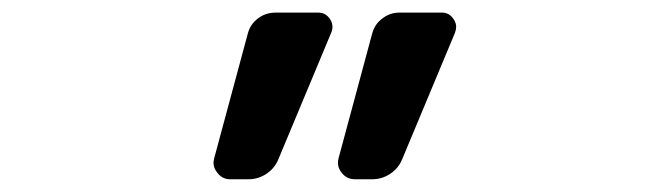

<svg xmlns="http://www.w3.org/2000/svg" viewBox="-20 -565 1040 306"><path d="M375 -511.7Q378.9 -526.4 391.1 -535.6Q403.3 -544.9 418.9 -544.9H487.3Q499 -544.9 505.9 -534.7Q512.7 -524.4 507.8 -512.7L423.8 -311.5Q418 -296.9 404.8 -288.1Q391.6 -279.3 376 -279.3H346.7Q334 -279.3 326.2 -290Q320.3 -296.9 320.3 -305.7Q320.3 -308.6 321.3 -312.5ZM573.2 -511.7Q577.1 -526.4 589.4 -535.6Q601.6 -544.9 616.2 -544.9H684.6Q696.3 -544.9 703.1 -534.2Q707 -528.3 707 -522.5Q707 -517.6 705.1 -512.7L621.1 -311.5Q615.2 -296.9 602.1 -288.1Q588.9 -279.3 573.2 -279.3H545.9Q532.2 -279.3 524.4 -290Q518.6 -296.9 518.6 -305.7Q518.6 -308.6 519.5 -312.5Z"/></svg>

Font: Gen Jyuu Gothic L Monospace Medium
Style: Regular
Weight: 500
Designer: [Source Han Sans]
Ryoko NISHIZUKA  (kana & ideographs); Paul D. Hunt (Latin, Greek & Cyrillic); Wenlong ZHANG  (bopomofo
Version: Version 1.002.20150607